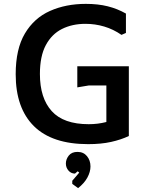

<svg xmlns="http://www.w3.org/2000/svg" viewBox="-20 -732 763 991"><path d="M435 12Q249 12 155 -81Q61 -174 61 -349Q61 -479 108.5 -559Q156 -639 238 -675.5Q320 -712 423 -712Q486 -712 536 -699.5Q586 -687 630 -662V-562L607 -552Q565 -581 518 -595Q471 -609 421 -609Q353 -609 300 -582.5Q247 -556 216.5 -499Q186 -442 186 -350Q186 -226 247 -158.5Q308 -91 438 -91Q485 -91 527.5 -102Q570 -113 617 -141L645 -134V-30Q605 -11 553.5 0.5Q502 12 435 12ZM529 -30V-342H645V-30ZM379 -281V-390H645V-291H439ZM383 239 353 217V201L389 159L381 152L367 164Q347 164 333.5 148.5Q320 133 320 112Q320 90 335 71Q350 52 380 52Q411 52 429 74Q447 96 447 127Q447 155 431 184.5Q415 214 383 239Z"/></svg>

Font: AR One Sans SemiBold
Style: Regular
Weight: 600
Designer: Niteesh Yadav
Foundry: Niteesh Yadav
Version: Version 1.001;gftools[0.9.33]